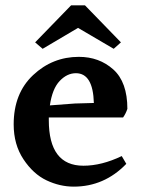

<svg xmlns="http://www.w3.org/2000/svg" viewBox="-20 -777 529 716"><path d="M271 -673 139 -595 111 -619 245 -757H297L431 -619L404 -595ZM263 -504Q230 -504 202.5 -475Q175 -446 166 -384L259 -391L330 -393Q327 -504 263 -504ZM162 -339V-329Q162 -159 291 -159Q359 -159 434 -195L451 -166Q369 -81 255 -81Q203 -81 153.5 -104.5Q104 -128 67.5 -183Q31 -238 31 -313Q31 -429 103.5 -497Q176 -565 274 -565Q350 -565 402.5 -518Q455 -471 455 -371Q449 -353 439 -339Z"/></svg>

Font: Halant Semibold
Style: Regular
Weight: 600
Version: Version 1.100;PS 1.0;hotconv 1.0.78;makeotf.lib2.5.61930; tt